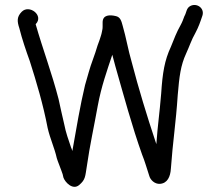

<svg xmlns="http://www.w3.org/2000/svg" viewBox="-20 -692 866 754"><path d="M383 -604V-588C383 -582.7 382.7 -578.7 382 -576L380 -566C378.3 -555.9 374.4 -546.3 371 -535L363 -513C357.5 -494.6 351.8 -477.1 344 -456C332.5 -425.8 323.9 -391.4 314 -358C294.8 -278.4 279.6 -185.7 265 -104C265 -103.3 264.7 -101.7 264 -99C262.7 -104.3 261 -109 259 -113C249.2 -142.5 238.6 -170.3 232 -205C223.8 -239.3 218.4 -264.8 210 -303C183.7 -404.9 148.2 -498.4 120 -597C153.9 -630.9 94.8 -676.4 65 -645.5C46.6 -626.4 46.3 -610.1 56 -581C66.8 -538 81.9 -493.9 97 -452C123.2 -370 149.7 -280.9 167 -190C176.8 -146.8 194.1 -111.2 203 -71C206.7 -58.1 216.8 -34.7 221 -22L226 -8C227.3 -4 228.3 0.3 229 5C235 23 265.4 56.4 291 34.5C315.8 13.4 314.4 1.6 321 -39C333 -122.9 349.1 -194 364 -277C377.8 -352.1 399.8 -413.3 421 -477C425 -461.7 429 -446.7 433 -432C466.5 -314.6 498.7 -195.1 538 -85C548.6 -59.6 557.6 -27.1 566 -2C570 14 587.1 31.3 608 30C637.8 27.9 649.1 1.3 651 -29C658.5 -134.5 670.9 -210.1 678 -319C684.2 -391.7 689.2 -434.8 711 -482C723.4 -508.7 732.4 -536.9 747 -562C759.7 -585.9 766.2 -604.6 775 -631C784 -660.3 752.6 -681.6 727.5 -668.5C711.1 -660 712.9 -642.8 704 -628C699 -614.6 696.3 -606.4 689 -593C673.6 -566.1 662.9 -537.7 651 -508C626.3 -455 618.3 -406.6 613 -325C606 -240.5 599.5 -203.5 594 -126C592.7 -129.3 591.3 -133.3 590 -138C557.9 -234.3 523.9 -345.1 497 -449C483.6 -494.1 474.9 -546.1 462 -590C456.8 -609.2 453.1 -624.2 436 -628.5C410.9 -634.8 383 -634.2 383 -604Z"/></svg>

Font: HoneyBee
Style: Reg
Weight: 400
Foundry: Cannot Into Space Fonts
Version: Version 0.89